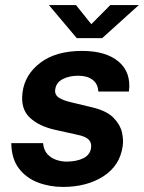

<svg xmlns="http://www.w3.org/2000/svg" viewBox="-20 -728 568 758"><path d="M228.5 10Q175.5 10 129.2 -7.8Q83 -25.5 54.2 -63.5Q25.5 -101.5 24.5 -163H150Q152.5 -135.5 167.2 -119.5Q182 -103.5 202.5 -96.8Q223 -90 242 -90Q282 -90 308.8 -103.2Q335.5 -116.5 339.5 -144Q342.5 -165 329.5 -177.5Q316.5 -190 283 -196.5L197.5 -215.5Q132.5 -230 96.5 -264.8Q60.5 -299.5 69 -363.5Q78 -433.5 139.2 -480.2Q200.5 -527 304.5 -527Q398 -527 448.2 -484.8Q498.5 -442.5 489 -366.5H368Q367 -396.5 345.8 -412.8Q324.5 -429 289 -429Q253 -429 227.2 -415.5Q201.5 -402 198 -374.5Q195 -354 212.8 -342.2Q230.5 -330.5 270 -322L349 -303Q403.5 -289 429.2 -262Q455 -235 461.5 -205.2Q468 -175.5 464.5 -152Q454 -74.5 388.5 -32.2Q323 10 228.5 10ZM283 -577.5 173 -708H280L340.5 -632.5L415.5 -708H528L383.5 -577.5Z"/></svg>

Font: Public Sans
Style: Bold Italic
Weight: 700
Italic angle: -8°
Designer: The Public Sans project authors (U.S. Web Design System). Libre Franklin designed by Pablo Impallari and Rodrigo Fuenzal
Version: Version 1.008; ttfautohint (v1.8.1) -l 8 -r 50 -G 200 -x 14 